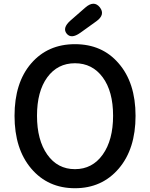

<svg xmlns="http://www.w3.org/2000/svg" viewBox="-20 -984 794 1017"><path d="M608 -649Q698 -546 698 -370.5Q698 -195 609 -91Q520 13 377 13Q234 13 145.5 -91Q57 -195 57 -370.5Q57 -546 145 -648Q233 -750 377 -750Q521 -750 608 -649ZM230.5 -165Q285 -88 377 -88Q469 -88 524 -165Q579 -242 579 -371Q579 -500 524 -574.5Q469 -649 377 -649Q285 -649 230.5 -574.5Q176 -500 176 -371Q176 -242 230.5 -165ZM405 -810Q357 -776 333 -806Q309 -836 353 -875L432 -944Q478 -984 509 -945Q539 -906 490 -871Z"/></svg>

Font: Resource Han Rounded KR Medium
Style: Regular
Weight: 500
Designer: Cyano Hao (round all glyphs); Ryoko NISHIZUKA 西塚涼子 (kana, bopomofo & ideographs); Paul D. Hunt (Latin, Greek & Cyrillic)
Foundry: Cyano Hao
Version: 0.990